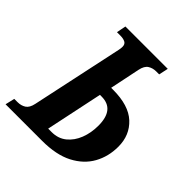

<svg xmlns="http://www.w3.org/2000/svg" viewBox="-232 -847 981 981"><g transform="rotate(45 258.5 -357.0)"><path d="M-38 0 -26 -51H-2Q23 -51 42 -63Q61 -75 68 -109L174 -605Q177 -619 177 -630Q177 -649 163.5 -656Q150 -663 127 -663H104L114 -714H420L409 -663H388Q363 -663 344 -651Q325 -639 318 -605L284 -441H298Q411 -441 467 -389Q523 -337 523 -254Q523 -183 491 -125.5Q459 -68 393.5 -34Q328 0 226 0ZM204 -66H229Q276 -66 308.5 -92.5Q341 -119 358 -162.5Q375 -206 375 -258Q375 -375 281 -375H269Z"/></g></svg>

Font: Noto Serif Condensed
Style: Bold Italic
Weight: 700
Width: 3
Italic angle: -12°
Designer: Monotype Design Team
Foundry: Monotype Imaging Inc.
Version: Version 2.014